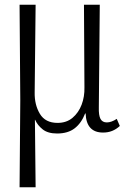

<svg xmlns="http://www.w3.org/2000/svg" viewBox="-20 -556 544 814"><path d="M63 238 66 -131 63 -536H131L127 -164Q126 -112 149 -73.5Q172 -35 224 -35Q262 -35 287.5 -56.5Q313 -78 326 -112Q339 -146 338 -186L336 -536H403L399 -101Q398 -67 406 -52Q414 -37 433 -37Q452 -37 475 -52L488 -22Q473 -8 455.5 -1Q438 6 417 6Q346 6 343 -75H341Q325 -34 296.5 -12Q268 10 222 10Q183 10 161 -7.5Q139 -25 129 -48H128L131 238Z"/></svg>

Font: Noto Serif Condensed Light
Style: Regular
Weight: 300
Width: 3
Designer: Monotype Design Team
Foundry: Monotype Imaging Inc.
Version: Version 2.013